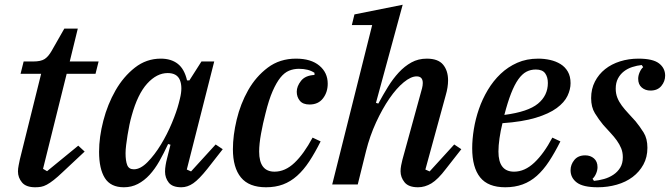

<svg xmlns="http://www.w3.org/2000/svg" viewBox="-20 -780 2833 812"><path d="M129 12Q90 12 73 -8.5Q56 -29 56 -55Q56 -67 59 -81.5Q62 -96 64 -106L154 -468H67L80 -520H121Q153 -520 169 -530.5Q185 -541 199 -566L252 -659H309L275 -520H397L384 -468H262L162 -66L179 -56L311 -164L338 -139L244 -51Q223 -31 207 -18.5Q191 -6 178 1Q165 8 153.5 10Q142 12 129 12Z M504 12Q448 12 423.5 -27Q399 -66 399 -138Q399 -200 417 -269.5Q435 -339 468.5 -397.5Q502 -456 550.5 -494Q599 -532 660 -532Q704 -532 732 -510Q760 -488 771 -440H781L832 -520H886L770 -63L788 -55L892 -169L922 -149L857 -66Q822 -22 797.5 -5Q773 12 747 12Q709 12 693.5 -8Q678 -28 678 -54Q678 -67 680.5 -82Q683 -97 686 -108L701 -168L691 -171Q673 -132 654 -98.5Q635 -65 612.5 -40.5Q590 -16 563 -2Q536 12 504 12ZM546 -64Q574 -64 604 -94.5Q634 -125 660.5 -168.5Q687 -212 707 -260Q727 -308 736 -343L741 -363Q753 -411 741 -441Q729 -471 689 -471Q643 -471 602.5 -426.5Q562 -382 537 -291Q532 -274 527.5 -252.5Q523 -231 519.5 -209Q516 -187 513.5 -167Q511 -147 511 -132Q511 -100 518 -82Q525 -64 546 -64Z M1105 12Q1033 12 999 -29.5Q965 -71 965 -149Q965 -207 981 -274Q997 -341 1029.5 -398.5Q1062 -456 1112.5 -494Q1163 -532 1232 -532Q1295 -532 1330.5 -502.5Q1366 -473 1366 -426Q1366 -390 1346 -364Q1326 -338 1289 -338Q1261 -338 1248 -354Q1235 -370 1235 -392Q1235 -415 1253 -438Q1271 -461 1310 -463V-472Q1285 -489 1244 -489Q1222 -489 1202.5 -481Q1183 -473 1166 -452Q1149 -431 1133 -394.5Q1117 -358 1103 -301Q1092 -259 1084 -215Q1076 -171 1076 -139Q1076 -54 1141 -54Q1186 -54 1225.5 -91.5Q1265 -129 1302 -198L1336 -182Q1312 -134 1288 -97.5Q1264 -61 1236.5 -36.5Q1209 -12 1177 0Q1145 12 1105 12Z M1748 12Q1708 12 1691 -9Q1674 -30 1674 -56Q1674 -67 1676.5 -80.5Q1679 -94 1682 -105L1765 -407Q1768 -419 1768 -429Q1768 -457 1742 -457Q1718 -457 1687.5 -432Q1657 -407 1627 -363.5Q1597 -320 1570.5 -262.5Q1544 -205 1528 -141L1493 0H1385L1554 -674H1468L1479 -719L1683 -760L1570 -345L1580 -342Q1600 -379 1621 -413Q1642 -447 1666.5 -473.5Q1691 -500 1720 -516Q1749 -532 1785 -532Q1833 -532 1854 -506.5Q1875 -481 1875 -440Q1875 -426 1872.5 -410Q1870 -394 1865 -377L1779 -63L1797 -55L1901 -169L1931 -149L1866 -66Q1832 -21 1804.5 -4.5Q1777 12 1748 12Z M2117 12Q2044 12 2010.5 -30Q1977 -72 1977 -153Q1977 -191 1984 -234Q1991 -277 2005.5 -319Q2020 -361 2043 -399.5Q2066 -438 2097 -467.5Q2128 -497 2167.5 -514.5Q2207 -532 2256 -532Q2282 -532 2306.5 -526.5Q2331 -521 2350.5 -509Q2370 -497 2381.5 -477Q2393 -457 2393 -428Q2393 -402 2380 -374.5Q2367 -347 2334.5 -323Q2302 -299 2246 -282Q2190 -265 2105 -259Q2097 -227 2092.5 -195.5Q2088 -164 2088 -139Q2088 -54 2154 -54Q2199 -54 2239.5 -92Q2280 -130 2316 -198L2350 -182Q2326 -134 2302 -97.5Q2278 -61 2250.5 -36.5Q2223 -12 2190 0Q2157 12 2117 12ZM2113 -294Q2213 -307 2255 -341.5Q2297 -376 2297 -429Q2297 -454 2285.5 -470Q2274 -486 2246 -486Q2224 -486 2206 -476.5Q2188 -467 2172 -444.5Q2156 -422 2141.5 -385Q2127 -348 2113 -294Z M2508 12Q2446 12 2419.5 -8Q2393 -28 2393 -60Q2393 -84 2409 -103.5Q2425 -123 2455 -123Q2477 -123 2492 -110Q2507 -97 2507 -73Q2507 -60 2501 -46Q2495 -32 2486 -24L2492 -15Q2513 -17 2534.5 -23Q2556 -29 2574 -41Q2592 -53 2603 -71Q2614 -89 2614 -115Q2614 -136 2607 -153Q2600 -170 2588.5 -186Q2577 -202 2562 -218Q2547 -234 2531 -252Q2512 -275 2496 -301Q2480 -327 2480 -365Q2480 -404 2496 -435Q2512 -466 2539 -487.5Q2566 -509 2602.5 -520.5Q2639 -532 2680 -532Q2741 -532 2767 -512Q2793 -492 2793 -460Q2793 -436 2777 -416.5Q2761 -397 2731 -397Q2709 -397 2694 -410Q2679 -423 2679 -447Q2679 -460 2685 -474Q2691 -488 2700 -496L2694 -505Q2674 -503 2654 -496.5Q2634 -490 2618.5 -478Q2603 -466 2593.5 -448Q2584 -430 2584 -405Q2584 -384 2591 -366.5Q2598 -349 2610 -333Q2622 -317 2637 -301Q2652 -285 2668 -267Q2686 -245 2702 -219.5Q2718 -194 2718 -155Q2718 -115 2701 -84Q2684 -53 2655.5 -31.5Q2627 -10 2588.5 1Q2550 12 2508 12Z"/></svg>

Font: IBM Plex Serif Medium
Style: Italic
Weight: 500
Italic angle: -14°
Designer: Mike Abbink, Paul van der Laan, Pieter van Rosmalen
Foundry: Bold Monday
Version: Version 2.5